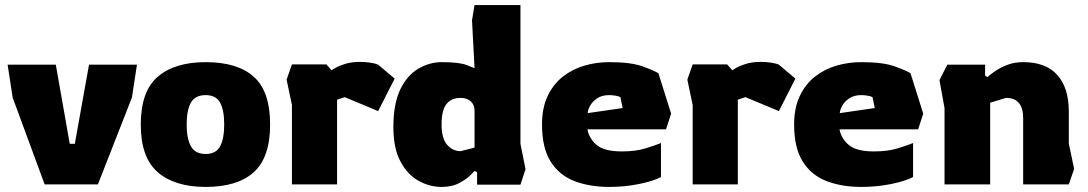

<svg xmlns="http://www.w3.org/2000/svg" viewBox="-20 -727 4291 757"><path d="M156 0 30 -342 10 -472H200L255 -160H275L331 -472H520L500 -342L366 0Z M791 10Q669 10 602 -48Q535 -106 535 -236Q535 -367 602 -424.5Q669 -482 791 -482Q916 -482 980.5 -424.5Q1045 -367 1045 -236Q1045 -106 980.5 -48Q916 10 791 10ZM791 -120Q832 -120 848 -150.5Q864 -181 864 -236Q864 -292 848 -322Q832 -352 791 -352Q749 -352 732.5 -322Q716 -292 716 -236Q716 -181 732.5 -150.5Q749 -120 791 -120Z M1131 0V-313L1110 -413L1131 -473H1267L1287 -450Q1287 -450 1301 -458.5Q1315 -467 1340.5 -475Q1366 -483 1400 -483Q1420 -483 1440 -480Q1460 -477 1471 -472L1536 -417L1471 -289L1339 -344L1309 -334V0Z M1721 10Q1674 10 1630.5 -14Q1587 -38 1559 -90Q1531 -142 1531 -226Q1531 -319 1558.5 -375Q1586 -431 1630 -456.5Q1674 -482 1721 -482Q1792 -482 1821.5 -470Q1851 -458 1851 -458L1841 -647L1851 -707H2032V-160L2052 -60L2032 1H1861V-48L1851 -53Q1851 -53 1836 -37.5Q1821 -22 1792 -6Q1763 10 1721 10ZM1796 -131 1851 -145V-291Q1851 -314 1836 -327.5Q1821 -341 1796 -341Q1759 -341 1740 -316.5Q1721 -292 1721 -236Q1721 -181 1743 -156Q1765 -131 1796 -131Z M2382 10Q2305 10 2245 -13Q2185 -36 2151 -90Q2117 -144 2117 -236Q2117 -302 2139.5 -349Q2162 -396 2200 -425.5Q2238 -455 2285 -468.5Q2332 -482 2382 -482Q2468 -482 2514.5 -465Q2561 -448 2576 -438L2626 -279L2606 -217H2296Q2303 -180 2333 -155Q2363 -130 2432 -130Q2486 -130 2525 -142Q2564 -154 2586 -163V-29Q2556 -13 2499.5 -1.5Q2443 10 2382 10ZM2297 -281 2435 -301 2426 -344Q2419 -348 2405.5 -350Q2392 -352 2382 -352Q2354 -352 2335.5 -340Q2317 -328 2307.5 -311.5Q2298 -295 2297 -281Z M2711 0V-313L2690 -413L2711 -473H2847L2867 -450Q2867 -450 2881 -458.5Q2895 -467 2920.5 -475Q2946 -483 2980 -483Q3000 -483 3020 -480Q3040 -477 3051 -472L3116 -417L3051 -289L2919 -344L2889 -334V0Z M3376 10Q3299 10 3239 -13Q3179 -36 3145 -90Q3111 -144 3111 -236Q3111 -302 3133.5 -349Q3156 -396 3194 -425.5Q3232 -455 3279 -468.5Q3326 -482 3376 -482Q3462 -482 3508.5 -465Q3555 -448 3570 -438L3620 -279L3600 -217H3290Q3297 -180 3327 -155Q3357 -130 3426 -130Q3480 -130 3519 -142Q3558 -154 3580 -163V-29Q3550 -13 3493.5 -1.5Q3437 10 3376 10ZM3291 -281 3429 -301 3420 -344Q3413 -348 3399.5 -350Q3386 -352 3376 -352Q3348 -352 3329.5 -340Q3311 -328 3301.5 -311.5Q3292 -295 3291 -281Z M3704 0V-301L3684 -411L3715 -472H3864V-429L3873 -423Q3884 -433 3903.5 -446.5Q3923 -460 3951 -471Q3979 -482 4014 -482Q4104 -482 4149 -431Q4194 -380 4194 -288V-161L4215 -61L4194 0H4014V-262Q4014 -300 3997.5 -320.5Q3981 -341 3946 -341L3884 -322V0Z"/></svg>

Font: Rowdies
Style: Regular
Weight: 400
Designer: Jaikishan Patel
Version: Version 1.000; ttfautohint (v1.8.3)